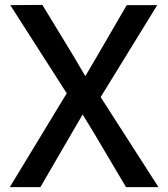

<svg xmlns="http://www.w3.org/2000/svg" viewBox="-20 -764 688 784"><path d="M20 0 252.5 -383 22 -743 153 -744 273 -547 328.5 -453 383.5 -547 497.5 -743H622L391 -367.5L627 0H494.5L366 -217L317.5 -296.5L271 -217L145 0Z"/></svg>

Font: Koeln Type Sans
Style: Regular
Weight: 400
Designer: Eben Sorkin
Foundry: Eben Sorkin
Version: Version 2.001